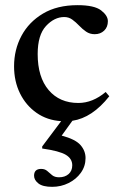

<svg xmlns="http://www.w3.org/2000/svg" viewBox="-20 -459 466 744"><path d="M182 265Q145.5 265 128.8 251.8Q112 238.5 112 222Q112 195.5 139.5 195.5Q154 195.5 163 203.5Q172 211.5 182 219.8Q192 228 209 228Q231.5 228 245.8 215.5Q260 203 260 181.5Q260 156 235.2 141Q210.5 126 143.5 116.5V108.5L217 10.5Q162.5 7 121.5 -21.8Q80.5 -50.5 57.5 -97.2Q34.5 -144 34.5 -202Q34.5 -266.5 63.2 -320.2Q92 -374 146.8 -406.5Q201.5 -439 280.5 -439Q345.5 -439 371.8 -418.8Q398 -398.5 398 -377Q398 -354 383.5 -340.2Q369 -326.5 347 -326.5Q328 -326.5 313.5 -336.5Q299 -346.5 286.5 -359.8Q274 -373 260.2 -383Q246.5 -393 229 -393Q190.5 -393 158.2 -358.2Q126 -323.5 126 -249.5Q126 -160 168.5 -110Q211 -60 283.5 -60Q339 -60 389.5 -102.5L403.5 -86Q337.5 -2.5 260.5 9L219 66.5Q272 80.5 291.8 103Q311.5 125.5 311.5 153.5Q311.5 185 293.5 210.2Q275.5 235.5 246 250.2Q216.5 265 182 265Z"/></svg>

Font: Newsreader Text Medium
Style: Regular
Weight: 500
Designer: Hugues Gentile
Foundry: Production Type
Version: Version 1.001